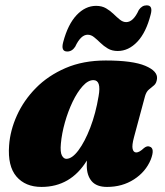

<svg xmlns="http://www.w3.org/2000/svg" viewBox="-20 -706 634 738"><path d="M495 -178.5Q486.5 -147 489.8 -133.5Q493 -120 504 -120Q515.5 -120 533.5 -137Q545.5 -146.5 555 -142.5Q576.5 -136.5 559.5 -92.5Q540 -45.5 495 -16.5Q450 12.5 391.5 12.5Q351 12.5 332.2 -9.8Q313.5 -32 313.5 -70Q313.5 -79 314 -89Q251.5 12.5 139.5 12.5Q77.5 12.5 43.2 -27.5Q9 -67.5 15 -147Q19 -204.5 45 -262.2Q71 -320 118 -367.8Q165 -415.5 232.2 -444.5Q299.5 -473.5 386.5 -473.5Q490 -473.5 538.5 -453Q587 -432.5 583.5 -403Q581.5 -386 572.2 -378.2Q563 -370.5 552.8 -362.2Q542.5 -354 537.5 -336.5ZM214 -154Q211 -121 218 -108.2Q225 -95.5 235 -95.5Q257 -95.5 281.5 -128.2Q306 -161 327 -215.5Q348 -270 359 -336.5Q370 -398 339 -398Q318.5 -398 297.8 -375Q277 -352 259.2 -315Q241.5 -278 229.5 -235.5Q217.5 -193 214 -154ZM432.5 -510Q410.5 -510 394.5 -519.5Q378.5 -529 365.8 -541.5Q353 -554 341.5 -563.2Q330 -572.5 317 -572.5Q290.5 -572.5 269 -526.5Q257 -508 238.5 -508Q213 -508 223 -544.5Q241 -612.5 274.5 -648Q308 -683.5 349.5 -683.5Q371.5 -683.5 387.8 -674Q404 -664.5 416.5 -652.2Q429 -640 440.8 -630.5Q452.5 -621 465 -621Q492.5 -621 513.5 -667.5Q525.5 -685.5 544 -685.5Q569 -685.5 559 -649.5Q541.5 -581 507.8 -545.5Q474 -510 432.5 -510Z"/></svg>

Font: Fraunces 72pt S050 Black
Style: Italic
Weight: 900
Italic angle: -16°
Version: Version 1.000; ttfautohint (v1.8.3)